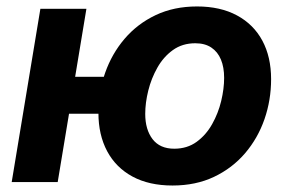

<svg xmlns="http://www.w3.org/2000/svg" viewBox="-20 -570 904 601"><path d="M16.6 0 106.4 -542.5H250.5L160.6 0ZM155.8 -213.9 174.8 -329.6H347.2L327.6 -213.9ZM520 10.7Q446.8 10.7 394.8 -17.3Q342.8 -45.4 315.4 -96.7Q288.1 -147.9 288.1 -216.3Q288.1 -282.2 309.1 -342Q330.1 -401.9 370.1 -448.7Q410.2 -495.6 467.3 -522.7Q524.4 -549.8 596.7 -549.8Q669.9 -549.8 721.9 -521.7Q773.9 -493.7 801.3 -442.6Q828.6 -391.6 828.6 -322.3Q828.6 -256.8 807.9 -197Q787.1 -137.2 747.1 -90.3Q707 -43.5 649.9 -16.4Q592.8 10.7 520 10.7ZM525.4 -104.5Q565.9 -104.5 595.5 -126Q625 -147.5 644 -181.4Q663.1 -215.3 672.4 -253.9Q681.6 -292.5 681.6 -326.2Q681.6 -359.4 671.6 -383.5Q661.6 -407.7 641.6 -421.1Q621.6 -434.6 591.3 -434.6Q550.8 -434.6 521.2 -413.3Q491.7 -392.1 472.7 -358.4Q453.6 -324.7 444.1 -286.4Q434.6 -248 434.6 -213.4Q434.6 -164.6 457.5 -134.5Q480.5 -104.5 525.4 -104.5Z"/></svg>

Font: Inter 16pt
Style: Bold Italic
Weight: 700
Italic angle: -9.3988°
Version: Version 4.001;git-66647c0bb